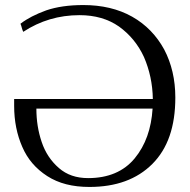

<svg xmlns="http://www.w3.org/2000/svg" viewBox="-20 -730 751 760"><path d="M503 -664C448 -695 383 -710 310 -710C253 -710 204 -703 163 -689C122 -674 88 -657 61 -636C63 -631 65 -626 66 -621C67 -616 69 -611 72 -604C139 -648 213 -670 295 -670C356 -670 408 -655 451 -625C494 -594 527 -554 550 -504C572 -453 584 -398 585 -338C585 -338 36 -338 36 -338C36 -338 36 -311 36 -311C36 -251 47 -197 68 -149C89 -100 122 -62 167 -33C212 -4 267 10 334 10C439 10 522 -20 583 -81C644 -142 674 -229 674 -344C674 -415 659 -479 630 -534C600 -589 558 -633 503 -664ZM513 -103C470 -51 408 -25 329 -25C282 -25 244 -38 213 -65C182 -92 159 -126 145 -168C131 -209 124 -253 124 -300C124 -300 584 -300 584 -300C579 -221 556 -155 513 -103Z"/></svg>

Font: BUSH 25 TRIRONG
Style: Regular
Weight: 400
Designer: Katatrad Team
Foundry: CadsonDemak